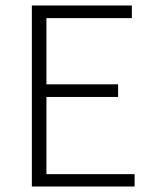

<svg xmlns="http://www.w3.org/2000/svg" viewBox="-20 -679 557 699"><path d="M96 0V-659H460V-613H149V-372H410V-326H149V-45H470V0Z"/></svg>

Font: Assistant Light
Style: Regular
Weight: 300
Designer: Hebrew By Ben Nathan, Latin by Paul Hunt
Version: Version 3.000